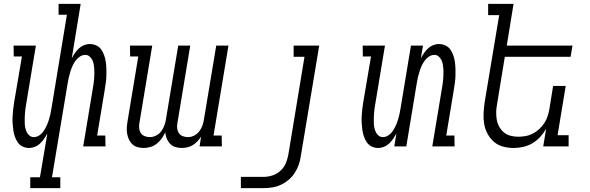

<svg xmlns="http://www.w3.org/2000/svg" viewBox="-20 -755 3040 990"><path d="M291 215H136V159H186L224 -66Q216 -52 207 -39Q198 -26 186.5 -15Q175 -4 160 2Q145 8 131 8Q112 8 96.5 0.5Q81 -7 71.5 -21Q62 -35 56.5 -51Q51 -67 48.5 -84.5Q46 -102 45 -119.5Q44 -137 45 -155.5Q46 -174 48 -192Q50 -210 53 -228L93 -464H51L50 -520H165L115 -219Q113 -206 111 -193.5Q109 -181 108.5 -169Q108 -157 107.5 -144.5Q107 -132 107.5 -119.5Q108 -107 110.5 -95.5Q113 -84 118 -73.5Q123 -63 132.5 -55.5Q142 -48 154 -48Q169 -48 182.5 -57Q196 -66 205 -79.5Q214 -93 220.5 -107Q227 -121 231.5 -135.5Q236 -150 239.5 -165Q243 -180 245 -194L325 -679H282V-735H396L350 -454Q357 -468 366 -481Q375 -494 386.5 -505Q398 -516 413 -522Q428 -528 442 -528Q461 -528 477 -520.5Q493 -513 502.5 -499Q512 -485 517.5 -469Q523 -453 525.5 -435.5Q528 -418 528.5 -400.5Q529 -383 528.5 -364.5Q528 -346 525.5 -328Q523 -310 520 -292L481 -56H523L524 0H409L459 -301Q461 -314 463 -326.5Q465 -339 465.5 -351Q466 -363 466.5 -375.5Q467 -388 466 -400.5Q465 -413 463 -424.5Q461 -436 455.5 -446.5Q450 -457 441 -464.5Q432 -472 420 -472Q405 -472 391.5 -463Q378 -454 368.5 -440.5Q359 -427 353 -413Q347 -399 342.5 -384.5Q338 -370 334.5 -355Q331 -340 329 -326L248 159H291Z M720 8Q704 8 688.5 3.5Q673 -1 662 -11.5Q651 -22 644.5 -36.5Q638 -51 635.5 -66.5Q633 -82 634 -98.5Q635 -115 638 -132L693 -464H651L650 -520H765L699 -122Q696 -107 697.5 -93.5Q699 -80 706 -69Q713 -58 726 -53Q739 -48 753 -48Q769 -48 785 -56Q801 -64 811.5 -78.5Q822 -93 828 -109.5Q834 -126 836 -142L899 -520H961L895 -122Q892 -107 893.5 -93.5Q895 -80 902 -69Q909 -58 922 -53Q935 -48 949 -48Q966 -48 981.5 -56Q997 -64 1008 -78.5Q1019 -93 1024.5 -109.5Q1030 -126 1032 -142L1095 -520H1158L1081 -56H1123L1124 0H1009L1017 -51Q1009 -38 998 -26.5Q987 -15 974.5 -7Q962 1 946.5 4.5Q931 8 917 8Q900 8 884 3Q868 -2 857 -13.5Q846 -25 840 -40Q834 -55 832 -72Q824 -55 813 -40Q802 -25 787.5 -13.5Q773 -2 755 3Q737 8 720 8Z M1339 215H1222V157H1340Q1362 157 1385 149.5Q1408 142 1426.5 125Q1445 108 1454 86Q1463 64 1467 41L1550 -462H1494V-520H1626L1531 50Q1528 73 1520.5 94.5Q1513 116 1500 136Q1487 156 1468.5 172Q1450 188 1428 198Q1406 208 1383.5 211.5Q1361 215 1339 215Z M1931 8Q1912 8 1896.5 0.5Q1881 -7 1871.5 -21Q1862 -35 1856.5 -51Q1851 -67 1848.5 -84.5Q1846 -102 1845 -119.5Q1844 -137 1845 -155.5Q1846 -174 1848 -192Q1850 -210 1853 -228L1893 -464H1851L1850 -520H1965L1915 -219Q1913 -206 1911 -193.5Q1909 -181 1908.5 -169Q1908 -157 1907.5 -144.5Q1907 -132 1907.5 -119.5Q1908 -107 1910.5 -95.5Q1913 -84 1918 -73.5Q1923 -63 1932.5 -55.5Q1942 -48 1954 -48Q1969 -48 1982.5 -57Q1996 -66 2005 -79.5Q2014 -93 2020.5 -107Q2027 -121 2031.5 -135.5Q2036 -150 2039.5 -165Q2043 -180 2045 -194L2099 -520H2161L2150 -454Q2157 -468 2166 -481Q2175 -494 2186.5 -505Q2198 -516 2213 -522Q2228 -528 2242 -528Q2261 -528 2277 -520.5Q2293 -513 2302.5 -499Q2312 -485 2317.5 -469Q2323 -453 2325.5 -435.5Q2328 -418 2328.5 -400.5Q2329 -383 2328.5 -364.5Q2328 -346 2325.5 -328Q2323 -310 2320 -292L2281 -56H2323L2324 0H2209L2259 -301Q2261 -314 2263 -326.5Q2265 -339 2265.5 -351Q2266 -363 2266.5 -375.5Q2267 -388 2266 -400.5Q2265 -413 2263 -424.5Q2261 -436 2255.5 -446.5Q2250 -457 2241 -464.5Q2232 -472 2220 -472Q2205 -472 2191.5 -463Q2178 -454 2168.5 -440.5Q2159 -427 2153 -413Q2147 -399 2142.5 -384.5Q2138 -370 2134.5 -355Q2131 -340 2129 -326L2075 0H2013L2024 -66Q2016 -52 2007 -39Q1998 -26 1986.5 -15Q1975 -4 1960 2Q1945 8 1931 8Z M2628 8Q2599 8 2572.5 0.5Q2546 -7 2526.5 -24Q2507 -41 2494 -65Q2481 -89 2476.5 -116Q2472 -143 2473.5 -171Q2475 -199 2479 -228L2554 -677H2497V-735H2628L2593 -520H2932L2922 -462H2583L2543 -218Q2539 -198 2538.5 -177.5Q2538 -157 2541.5 -137.5Q2545 -118 2554.5 -101Q2564 -84 2578.5 -72Q2593 -60 2612.5 -55Q2632 -50 2652 -50Q2671 -50 2690.5 -53.5Q2710 -57 2728 -66.5Q2746 -76 2761 -90Q2776 -104 2787 -121Q2798 -138 2804 -157Q2810 -176 2813 -194L2832 -312H2897L2855 -58H2912V0H2781L2796 -91Q2783 -68 2765 -48.5Q2747 -29 2724.5 -16Q2702 -3 2677 2.5Q2652 8 2628 8Z"/></svg>

Font: Iosevka HT Light Extended
Style: Italic
Weight: 300
Width: 7
Italic angle: -9°
Monospace: yes
Designer: Belleve Invis
Foundry: Belleve Invis
Version: Version 32.3.0; ttfautohint (v1.8.4)